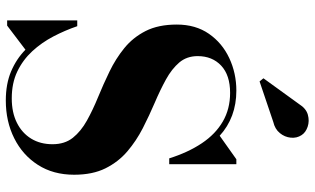

<svg xmlns="http://www.w3.org/2000/svg" viewBox="-226 -817 1057 645"><g transform="rotate(90 302.5 -494.5)"><path d="M317.5 14.5Q262 14.5 220 -3.2Q178 -21 147 -51.5L66 10H48.5V-225.5H68Q82 -184.5 102.5 -145.2Q123 -106 152 -74.5Q181 -43 220 -24.2Q259 -5.5 310.5 -5.5Q358 -5.5 392.5 -22.8Q427 -40 445.8 -70.8Q464.5 -101.5 464.5 -142.5Q464.5 -183.5 442.8 -210.8Q421 -238 385 -258Q349 -278 306.2 -295.5Q263.5 -313 220.5 -333.8Q177.5 -354.5 141.8 -383.5Q106 -412.5 84.2 -455.2Q62.5 -498 62.5 -560Q62.5 -623 93.5 -667.8Q124.5 -712.5 175.2 -736.2Q226 -760 284.5 -760Q329.5 -760 367.8 -745.8Q406 -731.5 436 -704L515 -760H531.5V-534.5H512Q492 -598 461.2 -644Q430.5 -690 388.2 -714.5Q346 -739 292 -739Q232.5 -739 200.5 -709Q168.5 -679 168.5 -630Q168.5 -593.5 190 -568.2Q211.5 -543 247 -523.5Q282.5 -504 325.2 -485.8Q368 -467.5 410.5 -445.8Q453 -424 488.5 -393.8Q524 -363.5 545.5 -320.2Q567 -277 567 -215Q567 -145 534 -93.5Q501 -42 444.5 -13.8Q388 14.5 317.5 14.5ZM253.5 -838 243 -851 329.5 -970.5Q344.5 -994.5 365.5 -1000.2Q386.5 -1006 405.8 -999.5Q425 -993 434 -979Q444.5 -963 442.5 -942.8Q440.5 -922.5 427 -906Q413.5 -889.5 389.5 -884Z"/></g></svg>

Font: Bodoni Moda
Style: Bold
Weight: 700
Designer: Owen Earl
Foundry: indestructible type
Version: Version 2.005